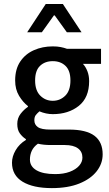

<svg xmlns="http://www.w3.org/2000/svg" viewBox="-20 -738 556 977"><path d="M244.1 219.2Q148.4 219.2 94.7 186.5Q41 153.8 41 89.8Q41 58.1 59.6 26.4Q78.1 -5.4 111.8 -25.9V-29.8Q93.3 -42 80.6 -59.8Q67.9 -77.6 67.9 -107.4Q67.9 -136.7 84.5 -158.4Q101.1 -180.2 122.1 -194.3V-198.2Q97.2 -217.3 77.1 -250.2Q57.1 -283.2 57.1 -328.6Q57.1 -386.2 83 -424.8Q108.9 -463.4 152.6 -482.7Q196.3 -502 248.5 -502Q271.5 -502 288.8 -498.5Q306.2 -495.1 320.8 -489.7H494.1V-413.1H401.9Q415.5 -398.9 424.6 -376Q433.6 -353 433.6 -325.2Q433.6 -241.2 380.9 -199.2Q328.1 -157.2 248.5 -157.2Q214.4 -157.2 180.7 -171.4Q168.9 -161.1 161.9 -152.1Q154.8 -143.1 154.8 -125.5Q154.8 -104 172.6 -91.3Q190.4 -78.6 236.3 -78.6H331.5Q418.9 -78.6 460.7 -47.1Q502.4 -15.6 502.4 47.4Q502.4 94.7 471.7 133.8Q440.9 172.9 383.3 196Q325.7 219.2 244.1 219.2ZM260.7 147.9Q303.7 147.9 334.7 136.2Q365.7 124.5 382.6 105.5Q399.4 86.4 399.4 64Q399.4 33.7 376.5 16.8Q353.5 0 310.1 0H238.3Q219.7 0 203.4 -1.7Q187 -3.4 172.9 -6.8Q151.4 8.8 141.8 29.1Q132.3 49.3 132.3 74.2Q132.3 108.9 165.5 128.4Q198.7 147.9 260.7 147.9ZM248.5 -225.1Q285.6 -225.1 312 -251Q338.4 -276.9 338.4 -328.6Q338.4 -378.4 313.5 -402.6Q288.6 -426.8 248.5 -426.8Q208.5 -426.8 183.6 -402.8Q158.7 -378.9 158.7 -328.6Q158.7 -277.3 185.1 -251.2Q211.4 -225.1 248.5 -225.1ZM118.2 -573.7 212.9 -717.8H299.8L395 -573.7H320.3L258.3 -659.7H254.4L192.9 -573.7Z"/></svg>

Font: Varta Light
Style: Bold
Weight: 700
Version: Version 1.004